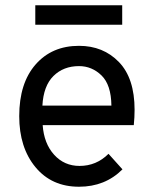

<svg xmlns="http://www.w3.org/2000/svg" viewBox="-20 -697 578 729"><path d="M114 -603V-677H444V-603ZM280 12Q176 12 114.5 -62.5Q53 -137 53 -256Q53 -381 115 -452Q177 -523 280 -523Q372 -523 431.5 -461.5Q491 -400 491 -280Q491 -252 488 -222H142Q147 -152 185.5 -109.5Q224 -67 282 -67Q346 -67 392 -113L445 -54Q379 12 280 12ZM141 -296H403Q402 -375 365.5 -410.5Q329 -446 280 -446Q221 -446 183 -408.5Q145 -371 141 -296Z"/></svg>

Font: Overpass
Style: Regular
Weight: 400
Designer: Delve Withrington, Thomas Jockin
Foundry: Delve Fonts
Version: Version 3.000;DELV;Overpass